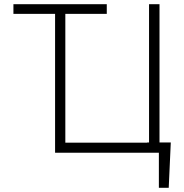

<svg xmlns="http://www.w3.org/2000/svg" viewBox="-20 -727 875 914"><path d="M488.3 -661.1H291V-47.9H680.7V-48.8H689.5V-707H739.3V-48.8H793L783.2 167H736.3V0H242.2V-661.1H43.9V-707H488.3Z"/></svg>

Font: Pretendard ExtraLight
Style: Regular
Weight: 200
Designer: Base glyphs from Inter by Rasmus Andersson; Hangeul glyphs from Noto Sans CJK(Source Han Sans) by Jang Soo-young and Kan
Foundry: Kil Hyung-jin
Version: Version 1.309